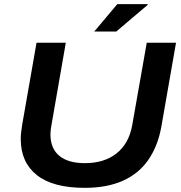

<svg xmlns="http://www.w3.org/2000/svg" viewBox="-20 -893 874 925"><path d="M388 12Q235 12 157.5 -49.5Q80 -111 80 -223Q80 -239 82 -257Q84 -275 87 -293L156 -687H297L228 -291Q226 -281 224.5 -268.5Q223 -256 223 -246Q223 -178 265.5 -142.5Q308 -107 389 -107Q482 -107 541.5 -154Q601 -201 617 -290L687 -687H828L757 -281Q740 -188 694 -122Q648 -56 571.5 -22Q495 12 388 12ZM434 -741 545 -873H691L692 -870L540 -741Z"/></svg>

Font: Archivo SemiExpanded SemiBold
Style: Italic
Weight: 600
Width: 6
Italic angle: -10°
Designer: Hector Gatti
Foundry: Omnibus-Type
Version: Version 2.001